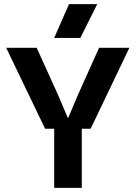

<svg xmlns="http://www.w3.org/2000/svg" viewBox="-20 -912 658 932"><path d="M199 -287 10 -680H158L261 -453L309 -340H311L359 -453L461 -680H608L420 -287H377V0H243V-287ZM243 -728 315 -892H452L370 -728Z"/></svg>

Font: TASA Orbiter Display
Style: Bold
Weight: 700
Designer: Weizhong Zhang
Version: Version 1.000;Glyphs 3.1.2 (3151)